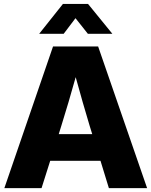

<svg xmlns="http://www.w3.org/2000/svg" viewBox="-20 -966 778 986"><path d="M2.4 0 252.4 -727.5H483.9L735.4 0H539.1L496.1 -140.1H237.8L193.4 0ZM281.7 -277.3H453.6L440.4 -319.8Q422.4 -380.9 404.5 -441.9Q386.7 -502.9 368.7 -569.8Q350.1 -502.9 332 -441.9Q314 -380.9 294.9 -319.8ZM307.1 -792.5H181.6V-793L303.2 -945.8H432.1L556.6 -793V-792.5H431.2L367.7 -872.6Z"/></svg>

Font: Inter Display ExtraBold
Style: Regular
Weight: 800
Designer: Rasmus Andersson
Foundry: rsms
Version: Version 4.000;git-a52131595